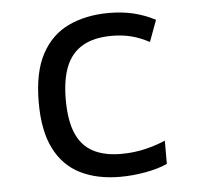

<svg xmlns="http://www.w3.org/2000/svg" viewBox="-45 -593 690 650"><g transform="rotate(-5 300.0 -268.0)"><path d="M338 10Q260 10 203 -18.5Q146 -47 115.5 -107.5Q85 -168 85 -264Q85 -367 118.5 -429Q152 -491 211.5 -518.5Q271 -546 347 -546Q394 -546 432.5 -536.5Q471 -527 505 -509L478 -436Q446 -453 416 -460.5Q386 -468 351 -468Q290 -468 251.5 -445.5Q213 -423 195 -378.5Q177 -334 177 -266Q177 -195 196 -151Q215 -107 253.5 -87Q292 -67 348 -67Q392 -67 431 -76.5Q470 -86 499 -99V-20Q469 -6 425 2Q381 10 338 10Z"/></g></svg>

Font: Noto Sans Mono
Style: Regular
Weight: 400
Designer: Monotype Design Team
Foundry: Monotype Imaging Inc.
Version: Version 2.014